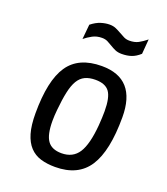

<svg xmlns="http://www.w3.org/2000/svg" viewBox="-131 -792 772 890"><g transform="rotate(20 255.0 -346.5)"><path d="M459 -316Q459 -150 408 -71.5Q357 7 244 7Q204 7 172.5 -2.5Q141 -12 119 -35.5Q97 -59 85.5 -98Q74 -137 74 -196Q74 -358 124.5 -432.5Q175 -507 289 -507Q459 -507 459 -316ZM369 -245Q372 -284 372 -314Q372 -382 352 -409.5Q332 -437 283 -437Q253 -437 232 -427Q211 -417 197.5 -394.5Q184 -372 176 -335Q168 -298 163 -245Q160 -215 160 -190Q160 -122 181 -92.5Q202 -63 250 -63Q306 -63 333.5 -105.5Q361 -148 369 -245ZM168 -667Q192 -686 214.5 -693Q237 -700 257 -700Q275 -700 288.5 -694Q302 -688 315 -680.5Q328 -673 340 -667Q352 -661 367 -661Q393 -661 411 -670.5Q429 -680 450 -697L444 -624Q423 -605 402 -598Q381 -591 355 -591Q336 -591 322.5 -597Q309 -603 297 -610.5Q285 -618 273 -624Q261 -630 245 -630Q219 -630 198.5 -619Q178 -608 161 -594Z"/></g></svg>

Font: Share
Style: Italic
Weight: 400
Version: Version 1.002